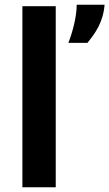

<svg xmlns="http://www.w3.org/2000/svg" viewBox="-20 -786 459 806"><path d="M267 -606H347C380 -647 413 -692 419 -766H302C302 -713 283 -647 267 -606ZM74 0H214V-760H74Z"/></svg>

Font: Kathrein 75 Bold
Style: Regular
Weight: 700
Designer: Lazydogs Typefoundry, based on Open Sans by Ascender Corporation
Foundry: Lazydogs Typefoundry
Version: Version 1.003;PS 001.003;hotconv 1.0.88;makeotf.lib2.5.64775